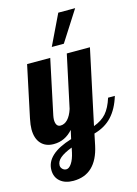

<svg xmlns="http://www.w3.org/2000/svg" viewBox="-153 -827 826 1154"><g transform="rotate(-15 260.0 -250.0)"><path d="M434 -750 313 -561H238L329 -750ZM167 -91Q192 -91 212 -112Q232 -133 245 -173L315 -500H459L360 -36Q410 -54 438.5 -86.5Q467 -119 486 -179H528Q505 -103 462.5 -57Q420 -11 351 8L336 80Q318 164 273 207Q228 250 156 250Q105 250 74.5 224Q44 198 44 153Q44 104 84.5 66.5Q125 29 207 4L219 -50Q194 -22 164.5 -8Q135 6 99 6Q49 6 20.5 -25.5Q-8 -57 -8 -114Q-8 -127 -6 -143.5Q-4 -160 0 -179L68 -500H212L140 -160Q139 -154 138 -147.5Q137 -141 137 -135Q137 -114 144.5 -102.5Q152 -91 167 -91ZM197 54Q147 73 123 93.5Q99 114 99 139Q99 152 109 162Q119 172 133 172Q150 172 166 148Q182 124 191 83Z"/></g></svg>

Font: Galada
Style: Regular
Weight: 400
Designer: Latin by Pablo Impallari, Bengali by Jeremie Hornus, Yoann Minet, and Juan Bruce
Foundry: black foundry
Version: Version 1.261;PS 1.261;hotconv 1.0.86;makeotf.lib2.5.63406